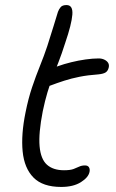

<svg xmlns="http://www.w3.org/2000/svg" viewBox="-20 -726 460 759"><path d="M222 13Q149 13 112.5 -24Q76 -61 69.5 -127.5Q63 -194 81 -282Q92 -337 107 -381.5Q122 -426 138 -465.5Q154 -505 167 -544Q183 -593 192 -623.5Q201 -654 209 -679Q213 -690 220 -698Q227 -706 243 -706Q269 -706 266 -668Q263 -630 238 -557Q224 -513 211.5 -481Q199 -449 188 -420.5Q177 -392 167.5 -360.5Q158 -329 149 -286Q132 -199 136.5 -148Q141 -97 165.5 -75Q190 -53 233 -53Q258 -53 271 -58Q284 -63 293.5 -67.5Q303 -72 316 -72Q327 -72 331.5 -65Q336 -58 334 -47Q330 -25 300 -6Q270 13 222 13ZM177 -387Q154 -377 143.5 -384Q133 -391 136 -405Q140 -423 153 -436.5Q166 -450 208 -464Q233 -473 261.5 -480Q290 -487 318.5 -491Q347 -495 370 -495Q383 -495 393 -490Q403 -485 407.5 -477.5Q412 -470 410 -460Q407 -446 398 -440Q389 -434 369 -432Q327 -429 294.5 -422.5Q262 -416 234 -407Q206 -398 177 -387Z"/></svg>

Font: Shantell Sans Light
Style: Italic
Weight: 300
Italic angle: -11°
Designer: Stephen Nixon, Anya Danilova, Shantell Martin
Foundry: Arrow Type
Version: Version 1.008;[ac192a2d6]